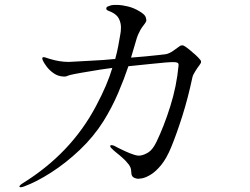

<svg xmlns="http://www.w3.org/2000/svg" viewBox="-20 -758 1040 800"><path d="M80 19Q63 25 61 20Q60 15 74 6Q276 -119 380 -316Q405 -363 421.5 -402Q438 -441 448 -475Q432 -473 419 -471Q406 -469 398 -468Q354 -461 320 -455Q286 -449 274 -446Q260 -442 258 -440.5Q256 -439 245 -439Q222 -440 204 -452.5Q186 -465 174.5 -480.5Q163 -496 159 -505Q154 -516 158 -519Q162 -521 167.5 -519Q173 -517 186 -513Q228 -500 266 -500Q270 -500 294 -501.5Q318 -503 349 -504.5Q380 -506 410 -508Q440 -510 456 -512H460Q468 -541 472.5 -565.5Q477 -590 481 -613Q484 -626 484 -644Q484 -662 476 -679Q468 -696 446 -707Q434 -712 428.5 -714.5Q423 -717 423 -721Q422 -728 429 -731Q436 -734 443 -736Q450 -738 469.5 -737.5Q489 -737 513.5 -731Q538 -725 561 -711Q583 -698 587 -687Q591 -676 589 -669Q586 -662 575.5 -649Q565 -636 555 -613Q551 -604 544 -579Q537 -554 526 -518Q555 -520 585.5 -523Q616 -526 639.5 -528.5Q663 -531 670 -532Q686 -535 702 -546.5Q718 -558 725 -563Q732 -568 734 -568.5Q736 -569 740 -569Q744 -569 747 -567Q750 -565 755 -562Q758 -560 770 -550.5Q782 -541 795 -529Q808 -517 815 -508Q819 -503 817 -496Q816 -494 814 -491Q812 -488 810 -485Q805 -479 794.5 -462.5Q784 -446 782 -437Q763 -348 739.5 -274Q716 -200 693 -144Q674 -98 652 -71Q630 -44 609 -31Q588 -18 572 -15Q556 -12 549 -14Q536 -17 531.5 -23.5Q527 -30 527 -40Q527 -53 522.5 -62.5Q518 -72 511 -79Q506 -86 493 -98Q480 -110 466 -121Q452 -132 448 -137Q445 -139 441.5 -143.5Q438 -148 440 -152Q442 -154 447.5 -153Q453 -152 457 -150Q460 -148 473 -141.5Q486 -135 503.5 -127Q521 -119 538 -113.5Q555 -108 565 -110Q580 -112 598 -123Q616 -134 632 -167Q663 -231 689.5 -315Q716 -399 724 -485Q725 -494 719.5 -496.5Q714 -499 707 -499Q699 -500 668.5 -497.5Q638 -495 597 -490.5Q556 -486 515 -482Q498 -431 472.5 -371Q447 -311 411 -253Q370 -188 312.5 -133.5Q255 -79 193.5 -39.5Q132 0 80 19Z"/></svg>

Font: Shippori Mincho TTF
Style: Regular
Weight: 400
Version: Version 2.100